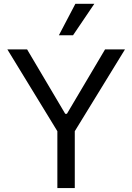

<svg xmlns="http://www.w3.org/2000/svg" viewBox="-20 -959 674 979"><path d="M118.2 -707H17.6L272.5 -290V0H361.3V-290L617.2 -707H515.6L321.3 -378.9H312.5ZM364.3 -939.5 280.3 -779.3H352.5L460.9 -939.5Z"/></svg>

Font: Pretendard Variable
Style: Regular
Weight: 400
Designer: Base glyphs from Inter by Rasmus Andersson; Hangeul glyphs from Noto Sans CJK(Source Han Sans) by Jang Soo-young and Kan
Foundry: Kil Hyung-jin
Version: Version 1.309;Glyphs 3.2 (3225)